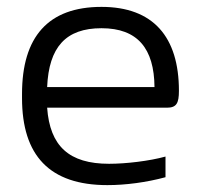

<svg xmlns="http://www.w3.org/2000/svg" viewBox="-20 -529 583 558"><path d="M500 -265C500 -422 425 -509 275 -509C120 -509 44 -422 44 -256V-244C44 -77 124 9 292 9C345 9 406 1 461 -14V-74C414 -61 346 -53 297 -53C181 -53 125 -104 117 -216H465C493 -216 500 -229 500 -265ZM117 -276C122 -392 171 -447 275 -447C380 -447 428 -388 429 -276Z"/></svg>

Font: LT Wave Text Light
Style: Regular
Weight: 300
Designer: Daniel Lyons
Version: Version 2.5 (Glyphs App)